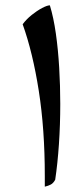

<svg xmlns="http://www.w3.org/2000/svg" viewBox="-20 -685 311 720"><path d="M148 15Q148 4 148 -5.5Q148 -15 148 -25Q148 -200 125.5 -344Q103 -488 65 -594Q79 -613 99 -629Q119 -645 138 -655Q157 -665 167 -665Q181 -619 189.5 -559Q198 -499 202 -431Q206 -363 206 -295Q206 -218 201 -144.5Q196 -71 187 -11Q180 2 170.5 7Q161 12 148 15Z"/></svg>

Font: Ruwudu Medium
Style: Regular
Weight: 500
Designer: Becca Hirsbrunner Spalinger
Foundry: SIL International
Version: Version 3.000